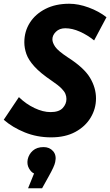

<svg xmlns="http://www.w3.org/2000/svg" viewBox="-34 -722 589 1026"><path d="M-14 -82 67 -203Q105 -166 150.5 -144.5Q196 -123 236 -123Q281 -123 301 -144.5Q321 -166 321 -193Q321 -207 315.5 -220.5Q310 -234 293.5 -250.5Q277 -267 243 -290Q181 -332 149.5 -367Q118 -402 107 -433.5Q96 -465 96 -496Q96 -554 125.5 -600.5Q155 -647 209 -674.5Q263 -702 336 -702Q385 -702 439.5 -682Q494 -662 535 -630L469 -506Q433 -535 392.5 -553Q352 -571 315 -571Q284 -571 265 -552.5Q246 -534 246 -512Q246 -494 261 -472Q276 -450 329 -415Q415 -360 447 -306.5Q479 -253 479 -196Q479 -141 450.5 -93.5Q422 -46 368.5 -17Q315 12 239 12Q164 12 98.5 -14.5Q33 -41 -14 -82ZM261 144Q257 166 226 221L191 284H116L148 205Q133 199 121 178Q109 157 114 130Q120 102 141.5 83Q163 64 199 64Q231 64 250 86Q269 108 261 144Z"/></svg>

Font: Radio Canada Condensed
Style: Bold Italic
Weight: 700
Width: 3
Italic angle: -12°
Designer: Charles Daoud, Etienne Aubert Bonn, Alexandre Saumier Demers, Jacques Le Bailly
Foundry: Radio-Canada
Version: Version 2.104; ttfautohint (v1.8.4.7-5d5b);gftools[0.9.28.de